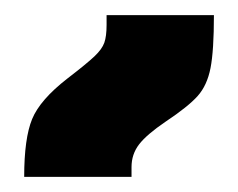

<svg xmlns="http://www.w3.org/2000/svg" viewBox="-20 -836 315 254"><path d="M69 -732Q95 -752 105 -761.5Q115 -771 118 -779.5Q121 -788 121 -803V-816H263Q263 -769 258.5 -746Q254 -723 241.5 -709Q229 -695 199 -675Q174 -658 164 -645Q154 -632 154 -615V-602H12Q12 -653 22.5 -678.5Q33 -704 69 -732Z"/></svg>

Font: Noto Sans Armenian Black Cond
Style: Regular
Weight: 900
Width: 3
Designer: Monotype Design team
Foundry: Monotype Imaging Inc.
Version: Version 1.000